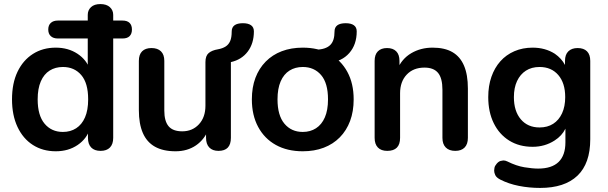

<svg xmlns="http://www.w3.org/2000/svg" viewBox="-20 -733 2984 943"><path d="M254 10Q190 10 141.5 -21Q93 -52 66 -109.5Q39 -167 39 -245Q39 -324 66 -380.5Q93 -437 141.5 -468Q190 -499 254 -499Q315 -499 360.5 -469Q406 -439 422 -390H411V-544H264Q242 -544 229.5 -555.5Q217 -567 217 -588Q217 -609 229.5 -620.5Q242 -632 264 -632H465L411 -577V-660Q411 -683 427 -698Q443 -713 473 -713Q503 -713 519.5 -698Q536 -683 536 -660V-577L481 -632H582Q605 -632 616.5 -620.5Q628 -609 628 -588Q628 -567 616.5 -555.5Q605 -544 582 -544H536V-56Q536 -25 520 -8.5Q504 8 474 8Q444 8 428 -8.5Q412 -25 412 -56V-132L422 -102Q407 -52 361.5 -21Q316 10 254 10ZM289 -85Q326 -85 354 -103Q382 -121 397.5 -156.5Q413 -192 413 -245Q413 -325 379 -364.5Q345 -404 289 -404Q252 -404 224 -386.5Q196 -369 180.5 -333.5Q165 -298 165 -245Q165 -166 199 -125.5Q233 -85 289 -85Z M842 10Q781 10 741 -12.5Q701 -35 681.5 -80Q662 -125 662 -192V-434Q662 -465 678 -481Q694 -497 724 -497Q754 -497 770.5 -481Q787 -465 787 -434V-190Q787 -138 808 -113Q829 -88 875 -88Q925 -88 957 -122.5Q989 -157 989 -214V-428Q989 -459 1005 -472.5Q1021 -486 1051 -491Q1073 -495 1088 -504.5Q1103 -514 1110.5 -531.5Q1118 -549 1118 -578Q1118 -619 1173 -619Q1199 -619 1213 -609Q1227 -599 1227 -579Q1227 -520 1197 -480Q1167 -440 1114 -428V-56Q1114 8 1053 8Q1024 8 1008 -8.5Q992 -25 992 -56V-132L1006 -102Q985 -48 942.5 -19Q900 10 842 10Z M1467 10Q1391 10 1335 -21Q1279 -52 1248 -109.5Q1217 -167 1217 -245Q1217 -304 1234.5 -350.5Q1252 -397 1285 -430.5Q1318 -464 1364 -481.5Q1410 -499 1467 -499Q1543 -499 1599 -468Q1655 -437 1686 -380Q1717 -323 1717 -245Q1717 -186 1699.5 -139Q1682 -92 1649 -58.5Q1616 -25 1570 -7.5Q1524 10 1467 10ZM1467 -85Q1504 -85 1532 -103Q1560 -121 1575.5 -156.5Q1591 -192 1591 -245Q1591 -325 1557 -364.5Q1523 -404 1467 -404Q1430 -404 1402 -386.5Q1374 -369 1358.5 -333.5Q1343 -298 1343 -245Q1343 -166 1377 -125.5Q1411 -85 1467 -85ZM1597 -425 1526 -470V-489Q1554 -489 1572.5 -495Q1591 -501 1602 -512Q1613 -523 1618 -539.5Q1623 -556 1623 -578Q1623 -619 1678 -619Q1704 -619 1718 -609Q1732 -599 1732 -579Q1732 -514 1695.5 -472.5Q1659 -431 1597 -425Z M1882 8Q1852 8 1836 -8.5Q1820 -25 1820 -56V-434Q1820 -465 1836 -481Q1852 -497 1881 -497Q1910 -497 1926 -481Q1942 -465 1942 -434V-366L1931 -391Q1953 -444 1999.5 -471.5Q2046 -499 2105 -499Q2164 -499 2202 -477Q2240 -455 2259 -410.5Q2278 -366 2278 -298V-56Q2278 -25 2262 -8.5Q2246 8 2216 8Q2186 8 2169.5 -8.5Q2153 -25 2153 -56V-292Q2153 -349 2131.5 -375Q2110 -401 2065 -401Q2010 -401 1977.5 -366.5Q1945 -332 1945 -275V-56Q1945 8 1882 8Z M2630 -107Q2669 -107 2697 -125Q2725 -143 2740.5 -176.5Q2756 -210 2756 -256Q2756 -325 2722 -364.5Q2688 -404 2630 -404Q2591 -404 2563 -386Q2535 -368 2519.5 -335Q2504 -302 2504 -256Q2504 -187 2538 -147Q2572 -107 2630 -107ZM2633 190Q2579 190 2528.5 180Q2478 170 2437 149Q2418 139 2412.5 127Q2407 115 2407 105Q2407 101 2408.5 91.5Q2410 82 2419.5 71Q2429 60 2438.5 57.5Q2448 55 2452 55Q2462 55 2472 60Q2516 82 2555.5 88.5Q2595 95 2623 95Q2690 95 2723.5 62.5Q2757 30 2757 -34V-101Q2740 -66 2704 -43Q2656 -12 2596 -12Q2530 -12 2481 -42.5Q2432 -73 2405 -128Q2378 -183 2378 -256Q2378 -311 2393.5 -355.5Q2409 -400 2437.5 -432Q2466 -464 2506.5 -481.5Q2547 -499 2596 -499Q2658 -499 2705 -469Q2738 -446 2755 -414V-434Q2755 -465 2771.5 -481Q2788 -497 2817 -497Q2847 -497 2863 -481Q2879 -465 2879 -434V-49Q2879 70 2816 130Q2753 190 2633 190Z"/></svg>

Font: Nunito
Style: Bold
Weight: 700
Designer: Vernon Adams
Foundry: Vernon Adams
Version: Version 3.602